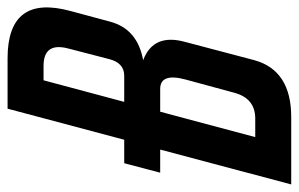

<svg xmlns="http://www.w3.org/2000/svg" viewBox="-203 -628 789 507"><g transform="rotate(-90 191.5 -374.5)"><path d="M291 -749Q461 -749 416 -583L388 -479Q369 -406 286 -391Q358 -364 334 -279L286 -97Q259 0 136 0H-42L50 -346H-11L14 -441H76L158 -749ZM317 -589Q334 -654 271 -654H233L176 -441H245Q279 -441 289 -481ZM235 -279Q253 -346 210 -346H150L83 -95H132Q185 -95 200 -150Z"/></g></svg>

Font: Air America
Style: Regular
Weight: 400
Designer: William G. Sherman
Foundry: Aaron Bell – Saja Typeworks
Version: Version 1.100;PS 001.100;hotconv 1.0.88;makeotf.lib2.5.64775